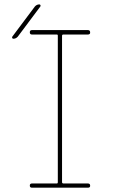

<svg xmlns="http://www.w3.org/2000/svg" viewBox="-20 -870 540 890"><path d="M127.9 -730.5H387.7Q397.5 -730.5 397.9 -720.2Q398.4 -710 387.7 -710H273.4Q268.6 -710 267.6 -705.1V-25.4Q267.6 -20.5 273.4 -19.5H387.7Q397.5 -19.5 397.9 -9.8Q398.4 0 387.7 0H127.9Q118.2 0 118.2 -9.8Q118.2 -19.5 127.9 -19.5H243.2Q248 -19.5 248 -25.4V-705.1Q248 -710 243.2 -710H127.9Q118.2 -710 118.2 -720.2Q118.2 -730.5 127.9 -730.5ZM42 -690.4Q38.1 -690.4 36.6 -693.8Q35.2 -697.3 37.1 -700.2L141.6 -839.8Q150.4 -849.6 162.1 -849.6Q166 -849.6 167.5 -846.2Q168.9 -842.8 167 -839.8L62.5 -700.2Q53.7 -690.4 42 -690.4Z"/></svg>

Font: Rounded-L Mgen+ 2m thin
Style: Regular
Weight: 100
Designer: [Source Han Sans]
Ryoko NISHIZUKA  (kana & ideographs); Paul D. Hunt (Latin, Greek & Cyrillic); Wenlong ZHANG  (bopomofo
Version: Version 1.059.20150602